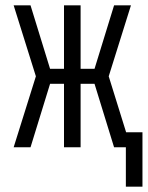

<svg xmlns="http://www.w3.org/2000/svg" viewBox="-20 -550 552 717"><path d="M450 147V0H406L333 -237H281V0H219V-237H167L94 0H31L114 -265L31 -530H94L167 -293H219V-530H281V-293H333L406 -530H469L386 -265L451 -56H512V147Z"/></svg>

Font: Iosevka SS01 Light
Style: Regular
Weight: 300
Monospace: yes
Designer: Belleve Invis
Foundry: Belleve Invis
Version: 2.3.3; ttfautohint (v1.8.3)